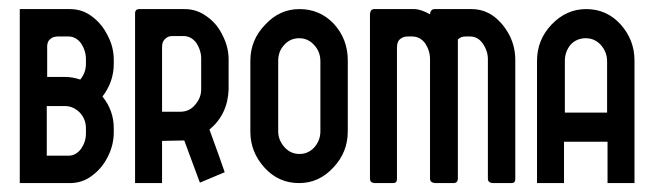

<svg xmlns="http://www.w3.org/2000/svg" viewBox="-20 -411 1469 431"><path d="M136.7 0Q165 0 186.5 -16.6Q209 -33.2 221.7 -58.6Q235.4 -85 235.4 -114.3Q235.4 -117.2 235.4 -123Q235.4 -163.1 210 -194.3Q235.4 -227.5 235.4 -267.6Q235.4 -270.5 235.4 -276.4Q235.4 -305.7 221.7 -331.1Q209 -357.4 186.5 -374Q165 -390.6 136.7 -390.6Q98.6 -390.6 24.4 -390.6Q24.4 -293 24.4 0Q52.7 0 136.7 0ZM133.8 -61.5Q121.1 -61.5 85 -61.5Q85 -88.9 85 -172.9Q95.7 -172.9 126 -172.9Q144.5 -172.9 159.2 -158.2Q172.9 -143.6 172.9 -123Q172.9 -119.1 172.9 -111.3Q172.9 -92.8 162.1 -77.1Q150.4 -61.5 133.8 -61.5ZM160.2 -232.4Q142.6 -238.3 126 -238.3Q112.3 -238.3 85.9 -238.3Q85.9 -255.9 85.9 -308.6Q86.9 -318.4 91.8 -322.3Q96.7 -327.1 101.6 -328.1Q106.4 -329.1 108.4 -329.1Q116.2 -329.1 133.8 -329.1Q150.4 -329.1 162.1 -313.5Q172.9 -296.9 172.9 -278.3Q172.9 -274.4 172.9 -267.6Q172.9 -248 160.2 -232.4Z M343.8 0Q343.8 -23.4 343.8 -94.7Q356.4 -94.7 393.6 -95.7Q402.3 -72.3 428.7 -1Q442.4 -6.8 484.4 -24.4Q476.6 -47.9 450.2 -120.1Q491.2 -154.3 493.2 -210Q493.2 -232.4 493.2 -277.3Q493.2 -305.7 479.5 -332Q466.8 -358.4 444.3 -374Q421.9 -390.6 394.5 -390.6Q360.4 -390.6 293 -390.6Q283.2 -390.6 283.2 -380.9Q283.2 -253.9 283.2 0Q298.8 0 343.8 0ZM384.8 -160.2Q375 -160.2 343.8 -160.2Q343.8 -196.3 343.8 -304.7Q343.8 -316.4 348.6 -321.3Q353.5 -327.1 359.4 -329.1Q364.3 -330.1 367.2 -330.1Q375 -330.1 391.6 -330.1Q409.2 -330.1 420.9 -314.5Q431.6 -297.9 431.6 -280.3Q431.6 -256.8 431.6 -210Q431.6 -191.4 418 -175.8Q405.3 -160.2 384.8 -160.2Z M651.4 0Q696.3 0 728.5 -35.2Q760.7 -69.3 760.7 -116.2Q760.7 -168.9 760.7 -275.4Q760.7 -323.2 729.5 -357.4Q698.2 -390.6 652.3 -390.6Q607.4 -390.6 575.2 -355.5Q542 -321.3 542 -274.4Q542 -221.7 542 -115.2Q542 -69.3 574.2 -34.2Q605.5 0 651.4 0ZM652.3 -65.4Q631.8 -65.4 618.2 -81.1Q604.5 -96.7 604.5 -116.2Q604.5 -168.9 604.5 -274.4Q604.5 -295.9 618.2 -310.5Q631.8 -325.2 651.4 -325.2Q671.9 -325.2 685.5 -309.6Q699.2 -294.9 699.2 -273.4Q699.2 -220.7 699.2 -116.2Q699.2 -95.7 685.5 -80.1Q671.9 -65.4 652.3 -65.4Z M1127.9 0Q1136.7 0 1136.7 -8.8Q1136.7 -98.6 1136.7 -276.4Q1136.7 -305.7 1124 -331.1Q1110.4 -357.4 1088.9 -374Q1066.4 -390.6 1038.1 -390.6Q1010.7 -390.6 956.1 -390.6Q946.3 -390.6 945.3 -378.9Q924.8 -390.6 909.2 -390.6Q878.9 -390.6 820.3 -390.6Q811.5 -390.6 810.5 -379.9Q810.5 -256.8 810.5 -9.8Q810.5 -1 820.3 0Q834 0 862.3 0Q871.1 0 871.1 -8.8Q871.1 -107.4 871.1 -303.7Q871.1 -315.4 876 -321.3Q883.8 -329.1 894.5 -329.1Q898.4 -329.1 905.3 -329.1Q922.9 -329.1 934.6 -313.5Q945.3 -296.9 945.3 -278.3Q945.3 -188.5 945.3 -9.8Q945.3 -1 957 0Q970.7 0 998 0Q1006.8 0 1007.8 -8.8Q1007.8 -113.3 1007.8 -322.3Q1014.6 -329.1 1024.4 -329.1Q1028.3 -329.1 1035.2 -329.1Q1052.7 -329.1 1063.5 -313.5Q1075.2 -296.9 1075.2 -278.3Q1075.2 -188.5 1075.2 -9.8Q1075.2 -1 1085.9 0Q1099.6 0 1127.9 0Z M1404.3 0Q1404.3 -68.4 1404.3 -275.4Q1404.3 -321.3 1373 -356.4Q1341.8 -390.6 1295.9 -390.6Q1251 -390.6 1217.8 -355.5Q1185.5 -321.3 1185.5 -274.4Q1185.5 -182.6 1185.5 0Q1201.2 0 1246.1 0Q1246.1 -23.4 1246.1 -92.8Q1270.5 -92.8 1343.8 -92.8Q1343.8 -70.3 1343.8 0Q1359.4 0 1404.3 0ZM1342.8 -158.2Q1319.3 -158.2 1248 -158.2Q1248 -187.5 1248 -274.4Q1248 -294.9 1260.7 -310.5Q1274.4 -325.2 1294.9 -325.2Q1315.4 -325.2 1329.1 -309.6Q1342.8 -293.9 1342.8 -273.4Q1342.8 -235.4 1342.8 -158.2Z"/></svg>

Font: Lega 2020-21MOD
Style: Regular
Weight: 400
Designer: SIL Open Font License
Foundry: SIL Open Font License
Version: Version 1.00;July 1, 2020;FontCreator 13.0.0.2670 32-bit